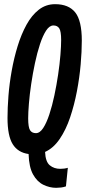

<svg xmlns="http://www.w3.org/2000/svg" viewBox="-20 -730 412 920"><path d="M249 170Q218 170 188 155.5Q158 141 138.5 106Q119 71 117 8Q66 1 41 -39Q16 -79 16 -165Q16 -213 20.5 -271Q25 -329 36 -390.5Q47 -452 64.5 -509Q82 -566 107 -611.5Q132 -657 166 -683.5Q200 -710 244 -710Q309 -710 340.5 -670.5Q372 -631 372 -535Q372 -484 366.5 -421Q361 -358 348.5 -292.5Q336 -227 316 -167.5Q296 -108 266 -64Q236 -20 196 -2Q198 45 218.5 62Q239 79 269 79Q289 79 305 74L296 163Q285 167 272.5 168.5Q260 170 249 170ZM152 -92Q171 -92 187 -116.5Q203 -141 216.5 -182Q230 -223 240.5 -272.5Q251 -322 258.5 -372.5Q266 -423 269.5 -466.5Q273 -510 273 -538Q273 -580 264 -594Q255 -608 236 -608Q217 -608 201 -583.5Q185 -559 171.5 -518Q158 -477 147.5 -427.5Q137 -378 129.5 -327.5Q122 -277 118.5 -233.5Q115 -190 115 -163Q115 -120 124 -106Q133 -92 152 -92Z"/></svg>

Font: Georama Extra Condensed SemiBold
Style: Italic
Weight: 600
Width: 2
Italic angle: -9°
Designer: Jean-Baptiste Levee
Foundry: Production Type
Version: Version 1.000